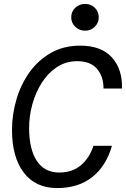

<svg xmlns="http://www.w3.org/2000/svg" viewBox="-20 -944 640 976"><path d="M271 12Q160 12 100.5 -67Q41 -146 41 -283Q41 -363 64 -440Q87 -517 131 -578Q175 -639 239.5 -675.5Q304 -712 387 -712Q495 -712 549 -652Q603 -592 600 -494H506Q507 -553 474 -593Q441 -633 372 -633Q315 -633 269.5 -603Q224 -573 192.5 -523.5Q161 -474 144.5 -414Q128 -354 128 -294Q128 -186 167 -126.5Q206 -67 281 -67Q349 -67 392.5 -105Q436 -143 455 -203H549Q520 -100 449 -44Q378 12 271 12ZM413 -788Q383 -788 362.5 -808Q342 -828 342 -856Q342 -885 362.5 -904.5Q383 -924 413 -924Q442 -924 462 -904.5Q482 -885 482 -856Q482 -828 462 -808Q442 -788 413 -788Z"/></svg>

Font: DM Mono
Style: Italic
Weight: 400
Italic angle: -10°
Designer: Colophon Foundry
Foundry: Colophon Foundry
Version: Version 1.000; ttfautohint (v1.8.2.53-6de2)